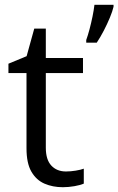

<svg xmlns="http://www.w3.org/2000/svg" viewBox="-20 -780 499 810"><path d="M258.3 -56.6Q278.3 -56.6 299.3 -60.1Q320.3 -63.5 333.5 -68.4V-5.4Q319.3 1 294.2 5.4Q269 9.8 245.1 9.8Q202.6 9.8 168 -5.1Q133.3 -20 112.5 -55.7Q91.8 -91.3 91.8 -154.3V-471.7H15.6V-511.2L92.3 -543L124.5 -659.2H173.3V-535.2H330.1V-471.7H173.3V-156.7Q173.3 -106.4 196.5 -81.5Q219.7 -56.6 258.3 -56.6ZM459 -759.8V-751.5Q454.6 -732.4 443.4 -705.3Q432.1 -678.2 417.7 -650.4Q403.3 -622.6 388.2 -600.1H343.8V-611.3Q350.6 -629.9 357.7 -656.5Q364.7 -683.1 370.4 -710.7Q376 -738.3 378.4 -759.8Z"/></svg>

Font: Open Sans
Style: Regular
Weight: 400
Designer: Monotype Design Team
Foundry: Monotype Imaging Inc.
Version: Version 3.000; ttfautohint (v1.8.4)